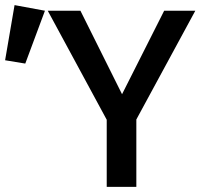

<svg xmlns="http://www.w3.org/2000/svg" viewBox="-176 -732 796 752"><path d="M358 0H242V-263L11 -690H139L302 -363L467 -690H589L358 -264ZM0 -690 -77 -483 -156 -496 -119 -712Z"/></svg>

Font: Fira Mono Medium
Style: Regular
Weight: 500
Designer: Carrois Corporate & Edenspiekermann AG
Foundry: Carrois Corporate GbR & Edenspiekermann AG
Version: Version 3.206